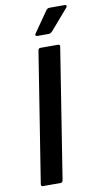

<svg xmlns="http://www.w3.org/2000/svg" viewBox="-97 -917 506 960"><g transform="rotate(-10 156.5 -436.5)"><path d="M40.4 0Q29.3 0 31.3 -11.8L135.9 -671.9Q137.9 -683 147.7 -683H236Q248.2 -683 246.2 -671.9L141.9 -11.8Q139.5 0 130.1 0ZM142.3 -744.3Q136.2 -744.3 134.5 -748.5Q132.8 -752.7 136.2 -757.4L208.7 -861.4Q215.8 -872.6 226.9 -872.6H304.7Q311.4 -872.6 312.9 -868.2Q314.4 -863.8 309.7 -858.4L220.5 -755.1Q215.8 -750.3 211.2 -747.3Q206.7 -744.3 200.2 -744.3Z"/></g></svg>

Font: Sofia Sans Semi Condensed
Style: Italic
Weight: 400
Italic angle: -9°
Designer: Botio Nikoltchev, Ani Petrova
Foundry: lettersoup
Version: Version 4.101